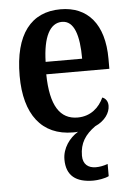

<svg xmlns="http://www.w3.org/2000/svg" viewBox="-55 -588 595 864"><g transform="rotate(-5 242.5 -156.5)"><path d="M332 234C351 234 385 229 402 220V165C382 172 365 175 348 175C314 175 290 157 290 118C290 61 315 24 361 -9C406 -29 429 -64 429 -96C429 -117 418 -130 404 -135C384 -91 345 -55 286 -55C207 -55 164 -118 162 -261H447V-306C447 -464 373 -547 251 -547C118 -547 42 -452 42 -264C42 -90 118 10 260 10C268 10 275 10 282 9C243 32 210 77 210 128C210 202 254 234 332 234ZM329 -317H164C167 -429 198 -490 253 -490C308 -490 329 -422 329 -317Z"/></g></svg>

Font: Noto Serif Tamil Condensed SemiBold
Style: Italic
Weight: 600
Width: 3
Italic angle: -12°
Designer: Indian Type Foundry, Tom Grace, and the Monotype Design Team
Foundry: Monotype Imaging Inc.
Version: Version 2.003